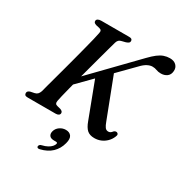

<svg xmlns="http://www.w3.org/2000/svg" viewBox="-218 -875 1237 1301"><g transform="rotate(30 400.5 -224.5)"><path d="M218.5 -81Q216 -68 220.2 -60.5Q224.5 -53 236.5 -50.5L262 -44Q271.5 -40.5 277 -35.5Q282.5 -30.5 282.5 -22Q282.5 -11.5 274 -5.8Q265.5 0 251.5 0H32.5Q17 0 11.5 -5.5Q6 -11 6 -20Q5.5 -29 12 -35Q18.5 -41 28.5 -43.5L58 -49.5Q72 -52.5 80.5 -61Q89 -69.5 94.5 -85.5Q99.5 -104.5 108.2 -137.5Q117 -170.5 128.8 -213.2Q140.5 -256 153.2 -303.2Q166 -350.5 178.5 -398Q191 -445.5 202 -488.5Q213 -531.5 221.5 -565.5Q230 -599.5 233.5 -619.5Q237 -633.5 233 -640.8Q229 -648 216.5 -651L189.5 -657Q179 -660.5 174 -665.2Q169 -670 169 -678Q169 -688.5 178.5 -694.2Q188 -700 204.5 -700H423.5Q437 -700 442.5 -695Q448 -690 448 -681Q448 -671.5 441.5 -666.5Q435 -661.5 422 -657L392.5 -649.5Q380 -647 372 -640Q364 -633 359.5 -618.5Q353.5 -597 343.5 -561Q333.5 -525 321.2 -479.5Q309 -434 295.5 -384.2Q282 -334.5 269.2 -286.2Q256.5 -238 245.8 -196Q235 -154 227.8 -123.8Q220.5 -93.5 218.5 -81ZM355 -363 451.5 -447 575 -125.5Q584.5 -99 594.2 -86Q604 -73 620 -73Q629.5 -73 636.8 -77.8Q644 -82.5 651 -92Q662.5 -102 674 -98.5Q681 -97 684.2 -89.5Q687.5 -82 681.5 -69.5Q671.5 -44.5 653 -26Q634.5 -7.5 611 2.5Q587.5 12.5 560 12.5Q523.5 12.5 503 -6Q482.5 -24.5 467.5 -66ZM230 -205 217 -246 592.5 -633Q620.5 -662 643.5 -679.8Q666.5 -697.5 688.8 -705.2Q711 -713 735 -713Q767.5 -713 785.2 -695Q803 -677 800.5 -650Q798.5 -621 779 -606.5Q759.5 -592 731.5 -592Q711 -592 695.5 -598.2Q680 -604.5 661 -604.5Q642.5 -604.5 621.5 -593.5Q600.5 -582.5 577.5 -558ZM333 163Q306 163 296.2 149Q286.5 135 292 114.5Q298.5 90 320 75Q341.5 60 367 60Q396 60 409.8 79Q423.5 98 413 137Q400.5 185.5 367 217.5Q333.5 249.5 278.5 262.5Q267.5 265 262.2 262Q257 259 256.5 252Q257 245.5 261.8 240Q266.5 234.5 276.5 232.5Q302 226.5 319.2 217Q336.5 207.5 346.2 196.2Q356 185 358.5 174.5Q361.5 163 348 163Z"/></g></svg>

Font: Fraunces Medium
Style: Italic
Weight: 500
Italic angle: -16°
Version: Version 1.000;[b76b70a41]